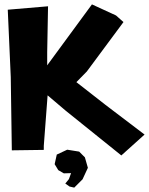

<svg xmlns="http://www.w3.org/2000/svg" viewBox="-20 -689 683 880"><path d="M15.6 -644.5 29.3 -335.9 34.2 0 180.7 -2V-20.5L198.2 -252L281.2 -181.6L536.1 23.4L642.6 -72.3L463.9 -208L330.1 -312.5L377.9 -361.3L545.9 -587.9L511.7 -618.2L401.4 -668.9L196.3 -389.6V-449.2L200.2 -660.2ZM240.2 19.5 230.5 63.5 247.1 90.8 272.5 105.5 305.7 104.5 295.9 131.8 279.3 152.3 298.8 166 320.3 170.9 358.4 132.8 382.8 80.1 369.1 32.2 342.8 5.9 288.1 -2.9Z"/></svg>

Font: MaokenAssortedSans-Lite
Style: Lite
Weight: 400
Version: Version 1.400